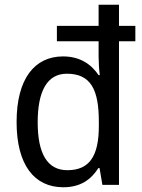

<svg xmlns="http://www.w3.org/2000/svg" viewBox="-20 -780 600 810"><path d="M247 10C319 10 364 -22 395 -71H400L412 0H482V-606H551V-671H482V-760H396V-671H220V-606H396V-541C396 -520 398 -484 401 -463H396C365 -509 317 -542 246 -542C126 -542 50 -448 50 -265C50 -84 125 10 247 10ZM264 -62C179 -62 139 -133 139 -264C139 -394 178 -469 262 -469C363 -469 397 -402 397 -267V-249C397 -122 358 -62 264 -62Z"/></svg>

Font: Noto Sans Ethiopic SemiCondensed
Style: Regular
Weight: 400
Width: 4
Designer: Monotype Design Team
Foundry: Monotype Imaging Inc.
Version: Version 2.102